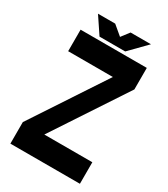

<svg xmlns="http://www.w3.org/2000/svg" viewBox="-196 -890 860 981"><g transform="rotate(30 234.5 -399.5)"><path d="M301.8 -701.2 397.5 -798.8H277.3L241.7 -752.4L186.5 -798.8H85L150.4 -701.2ZM48.8 -683.6V-556.6H312.5L29.3 -127V0H439.5V-127H156.2L439.5 -556.6V-683.6Z"/></g></svg>

Font: Saman Dere
Style: Regular
Weight: 400
Designer: Tuna Ça_lar Gümü_
Foundry: Tuna Ça_lar Gümü_
Version: Version 1.001;hotconv 1.0.109;makeotfexe 2.5.65596